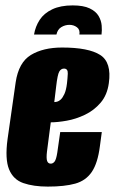

<svg xmlns="http://www.w3.org/2000/svg" viewBox="-20 -678 425 711"><path d="M249 -658Q289 -658 312 -647Q335 -636 345 -619Q355 -602 356.5 -583.5Q358 -565 356 -550H274Q277 -568 265 -577Q253 -586 237 -586Q221 -586 207 -577.5Q193 -569 189 -550H106Q111 -580 127 -604.5Q143 -629 173.5 -643.5Q204 -658 249 -658ZM157 13Q104 13 66.5 0Q29 -13 13.5 -51Q-2 -89 8 -163L38 -373Q49 -447 94.5 -474.5Q140 -502 210 -502Q308 -502 351 -474.5Q394 -447 383 -370Q377 -326 352.5 -297.5Q328 -269 294.5 -253Q261 -237 227 -231Q193 -225 168 -225L154 -117Q151 -92 154.5 -82Q158 -72 168 -72Q176 -72 182 -79.5Q188 -87 192 -112L203 -189H357L350 -137Q342 -74 320 -41.5Q298 -9 258.5 2Q219 13 157 13ZM181 -300Q185 -300 191.5 -301.5Q198 -303 205 -309.5Q212 -316 218.5 -330Q225 -344 228 -369Q230 -386 231 -405Q232 -424 217 -424Q206 -424 199.5 -413Q193 -402 188 -358Z"/></svg>

Font: Alumni Sans Thin Black
Style: Italic
Weight: 900
Italic angle: -8°
Version: Version 1.016